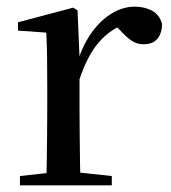

<svg xmlns="http://www.w3.org/2000/svg" viewBox="-20 -557 513 577"><path d="M40 0V-28L149 -40H204L316 -28V0ZM119 0Q120 -25 120.5 -66Q121 -107 121.5 -152Q122 -197 122 -230V-295Q122 -347 121.5 -385Q121 -423 119 -459L34 -465V-490L200 -534L213 -526L219 -385V-384V-230Q219 -197 219.5 -152Q220 -107 220.5 -66Q221 -25 222 0ZM219 -319 194 -374H214Q230 -424 256.5 -460.5Q283 -497 316.5 -517Q350 -537 385 -537Q415 -537 437.5 -524.5Q460 -512 467 -485Q467 -458 453.5 -441Q440 -424 411 -424Q391 -424 375 -435Q359 -446 341 -466L318 -489L361 -487Q312 -470 277.5 -430.5Q243 -391 219 -319Z"/></svg>

Font: Noto Serif KR ExtraLight Medium
Style: Regular
Weight: 500
Version: Version 2.002-H1;hotconv 1.1.0;makeotfexe 2.6.0